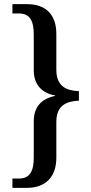

<svg xmlns="http://www.w3.org/2000/svg" viewBox="-20 -780 441 927"><path d="M40 127H110C203 127 252 71 252 -18V-191C252 -272 301 -291 361 -294V-340C301 -342 252 -363 252 -443V-616C252 -708 203 -760 110 -760H40V-715H71C125 -715 143 -679 143 -612V-441C143 -377 176 -332 246 -319V-317C175 -302 143 -259 143 -194V-21C143 46 125 82 71 82H40Z"/></svg>

Font: Noto Serif Lao SemiCondensed Medium
Style: Regular
Weight: 500
Width: 4
Designer: Monotype Design Team
Foundry: Monotype Imaging Inc.
Version: Version 2.003